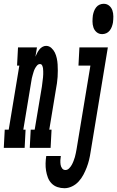

<svg xmlns="http://www.w3.org/2000/svg" viewBox="-75 -780 618 1013"><path d="M-55 0 -50 -96H-29L27 -434H15L20 -530H120L112 -481Q116 -491 121 -500.5Q126 -510 132.5 -518.5Q139 -527 148.5 -532.5Q158 -538 168 -538Q184 -538 196 -527Q208 -516 214.5 -502.5Q221 -489 224.5 -473Q228 -457 229 -440.5Q230 -424 230 -407.5Q230 -391 229 -374.5Q228 -358 225.5 -341Q223 -324 220 -308L185 -96H197L192 0H82L87 -96H108L146 -323Q147 -331 148 -339Q149 -347 150 -355.5Q151 -364 152 -372Q153 -380 153 -388Q153 -396 153 -404Q153 -412 152 -419.5Q151 -427 147.5 -434.5Q144 -442 136 -442Q127 -442 120.5 -434.5Q114 -427 109.5 -418.5Q105 -410 102.5 -401.5Q100 -393 97.5 -384.5Q95 -376 93 -367.5Q91 -359 90 -350L48 -96H60L55 0ZM464 -600Q447 -600 435 -610Q423 -620 418 -635Q413 -650 413 -666.5Q413 -683 415 -699Q417 -710 421 -721Q425 -732 432.5 -741.5Q440 -751 450.5 -755.5Q461 -760 472 -760Q489 -760 501 -750Q513 -740 518 -725Q523 -710 523 -693.5Q523 -677 521 -661Q519 -650 515 -639Q511 -628 503.5 -618.5Q496 -609 485.5 -604.5Q475 -600 464 -600ZM265 213Q246 213 228 207Q210 201 197 187.5Q184 174 177.5 156.5Q171 139 168 120.5Q165 102 165.5 82Q166 62 169 43H246Q244 54 243.5 65.5Q243 77 244.5 88Q246 99 252.5 108Q259 117 270 117Q281 117 289.5 108.5Q298 100 303.5 90Q309 80 313 69.5Q317 59 320 49Q323 39 325 28Q327 17 329 7L402 -434H339L344 -530H494L403 22Q400 43 395 63.5Q390 84 382.5 103.5Q375 123 365 142Q355 161 340 177.5Q325 194 305 203.5Q285 213 265 213Z"/></svg>

Font: Iosevka Curly Slab Oblique
Style: Bold
Weight: 700
Italic angle: -9°
Monospace: yes
Designer: Belleve Invis
Foundry: Belleve Invis
Version: Version 11.1.0; ttfautohint (v1.8.3)